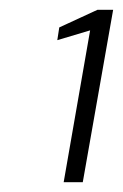

<svg xmlns="http://www.w3.org/2000/svg" viewBox="-20 -724 251 392"><path d="M110 -352 164 -662 97 -642 101 -668 179 -704H211L149 -352Z"/></svg>

Font: DM Sans 10pt ExtraLight
Style: Italic
Weight: 250
Italic angle: -10°
Version: Version 4.004;gftools[0.9.30]